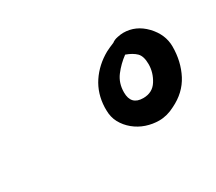

<svg xmlns="http://www.w3.org/2000/svg" viewBox="-51 -693 393 349"><g transform="rotate(-30 146.0 -518.5)"><path d="M292 -538.1Q292 -506.8 278.8 -481.4Q265.6 -456.1 237.3 -442.4Q220.7 -433.6 204.1 -433.6Q190.4 -433.6 177.2 -438Q164.1 -442.4 153.3 -451.2Q142.6 -460 136.2 -471.7Q129.9 -483.4 129.9 -498V-503.9Q130.9 -532.2 145.5 -554.2Q160.2 -576.2 184.6 -589.8Q186.5 -590.8 192.9 -593.8Q199.2 -596.7 202.1 -597.7Q207 -601.6 214.4 -603Q221.7 -604.5 226.6 -604.5Q252.9 -604.5 272.5 -584Q292 -563.5 292 -538.1ZM238.3 -532.2Q238.3 -548.8 231 -556.2Q223.6 -563.5 210 -568.4Q195.3 -557.6 184.6 -543.5Q173.8 -529.3 173.8 -509.8Q173.8 -483.4 199.2 -483.4Q218.8 -483.4 228.5 -499Q238.3 -514.6 238.3 -532.2Z"/></g></svg>

Font: Calligraffitti
Style: Regular
Weight: 400
Designer: Dathan Boardman
Foundry: Open Window
Version: Version 1.001